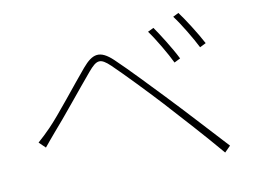

<svg xmlns="http://www.w3.org/2000/svg" viewBox="-73 -815 1146 869"><g transform="rotate(-10 500.0 -380.5)"><path d="M673 -663 646 -650C675 -611 720 -534 740 -492L768 -506C744 -555 695 -632 673 -663ZM796 -710 770 -697C800 -658 845 -582 866 -540L894 -554C869 -602 819 -680 796 -710ZM71 -242 100 -214C113 -229 133 -255 151 -275C201 -331 298 -452 354 -518C394 -565 411 -570 456 -527C504 -481 601 -380 658 -318C728 -241 820 -140 895 -51L922 -78C845 -161 748 -268 680 -339C623 -399 528 -499 474 -550C415 -606 380 -595 333 -540C276 -473 180 -349 130 -298C108 -276 93 -261 71 -242Z"/></g></svg>

Font: Harano Aji Gothic ExtraLight
Style: Regular
Weight: 250
Foundry: Masamichi Hosoda
Version: HaranoAjiGothic-ExtraLight version 20230610;ttx 4.39.4